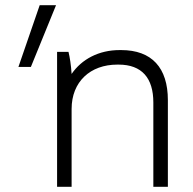

<svg xmlns="http://www.w3.org/2000/svg" viewBox="-20 -720 745 740"><path d="M51 -462H99L196 -700H133ZM200 0H256V-300C256 -405 328 -471 432 -471H437C527 -471 571 -419 571 -325V0H627V-334C627 -459 565 -527 447 -527H441C361 -527 295 -492 256 -435C254 -468 249 -500 244 -520H200Z"/></svg>

Font: Fixel Text Light
Style: Regular
Weight: 300
Width: 4
Designer: AlfaBravo + MacPaw
Foundry: Kyrylo Tkachov, Marchela Mozhyna, Serhii Makarenko, Maria Weinstein, Zakhar Kryvoshyya
Version: Version 1.211